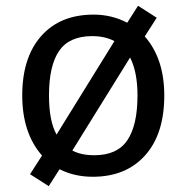

<svg xmlns="http://www.w3.org/2000/svg" viewBox="-20 -596 640 658"><path d="M184.1 -16.1 147 42 83 1 124 -63Q56.2 -140.1 56.2 -269Q56.2 -398.9 121.1 -472.4Q186 -545.9 300.8 -545.9Q363.3 -545.9 416 -518.1L453.1 -576.2L517.1 -535.2L476.1 -471.2Q543 -395 543 -269Q543 -136.7 477.3 -63.5Q411.6 9.8 297.9 9.8Q234.9 9.8 184.1 -16.1ZM173.8 -134.8 372.1 -455.1Q339.8 -472.2 295.9 -472.2Q217.3 -472.2 182.6 -421.6Q147.9 -371.1 147.9 -269Q147.9 -181.2 173.8 -134.8ZM425.8 -398.9 228 -80.1Q257.8 -64 303.2 -64Q381.8 -64 416.5 -115.5Q451.2 -167 451.2 -269Q451.2 -349.1 425.8 -398.9Z"/></svg>

Font: TypoPRO Noto Mono
Style: Regular
Weight: 400
Designer: Monotype Design Team
Foundry: Monotype Imaging Inc.
Version: Version 1.00